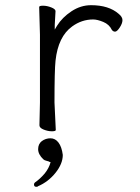

<svg xmlns="http://www.w3.org/2000/svg" viewBox="-20 -501 540 740"><path d="M195 0Q195 5 180 5Q165 5 148.5 -1.5Q132 -8 132 -18L134 -106V-367L131 -474Q131 -479 146 -479Q161 -479 177.5 -472.5Q194 -466 194 -458L191 -405V-387L200 -402Q220 -434 255.5 -457.5Q291 -481 331 -481Q399 -481 437 -448Q452 -436 452 -423.5Q452 -411 441.5 -395Q431 -379 423.5 -379Q416 -379 411 -386Q401 -407 378 -416.5Q355 -426 339 -426Q295 -426 258 -399Q204 -360 194 -267Q190 -230 190 -106ZM120 219Q111 219 111 210Q111 205 115 202Q134 189 152 168Q169 147 175 124L171 123Q169 121 160 119Q151 117 147 113Q127 94 127 74Q127 54 141 43Q156 32 174.5 32Q193 32 205.5 48.5Q218 65 222 96Q222 130 194 165Q166 200 126 217V218Q123 219 120 219Z"/></svg>

Font: LXGW WenKai Mono TC Light
Style: Regular
Weight: 300
Designer: LXGW / Fontworks Inc.
Foundry: LXGW / Fontworks Inc.
Version: Version 1.330